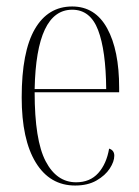

<svg xmlns="http://www.w3.org/2000/svg" viewBox="-20 -563 430 593"><path d="M212 10Q134 10 90.5 -61Q47 -132 47 -262Q47 -403 87.5 -473Q128 -543 203 -543Q274 -543 311 -475.5Q348 -408 348 -292V-278H87Q87 -130 121 -65Q155 0 215 0Q258 0 283.5 -28.5Q309 -57 317 -104Q333 -99 333 -82Q333 -64 319 -42.5Q305 -21 278 -5.5Q251 10 212 10ZM308 -288Q307 -407 283 -470Q259 -533 203 -533Q92 -533 87 -288Z"/></svg>

Font: Noto Serif Display ExtraCondensed ExtraLight
Style: Regular
Weight: 200
Width: 2
Designer: Monotype Design Team
Foundry: Monotype Imaging Inc.
Version: Version 2.009